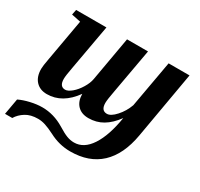

<svg xmlns="http://www.w3.org/2000/svg" viewBox="-152 -638 1074 1033"><g transform="rotate(30 384.5 -121.5)"><path d="M553.7 -82Q518.6 -34.2 479 -11Q439.5 12.2 390.6 12.2Q347.2 12.2 322.5 -13.4Q297.9 -39.1 297.4 -84.5Q228.5 12.2 132.3 12.2Q89.4 12.2 64 -14.9Q38.6 -42 38.6 -90.8Q38.6 -108.9 47.4 -155.8L93.3 -415L36.6 -426.8L43 -459H231.4L181.6 -181.2Q170.9 -125 170.9 -105Q170.9 -57.6 206.1 -57.6Q223.1 -57.6 246.3 -77.1Q269.5 -96.7 287.8 -127Q306.2 -157.2 311 -184.1L359.4 -459H489.7L439.9 -181.2Q429.2 -125 429.2 -105Q429.2 -57.6 465.3 -57.6Q489.3 -57.6 519.5 -91.1Q549.8 -124.5 565.9 -168.9L617.7 -459H747.6L675.3 -44.4Q652.8 84.5 582.3 150.4Q511.7 216.3 395.5 216.3Q326.7 216.3 263.7 183.1Q229 165.5 205.3 158Q181.6 150.4 159.2 150.4Q113.8 150.4 83.3 169.4Q52.7 188.5 36.1 216.3H-8.8L8.8 117.2Q36.6 103.5 75.4 94.5Q114.3 85.4 148.4 85.4Q219.7 85.4 285.2 125Q321.3 147.5 343.8 156Q366.2 164.6 389.2 164.6Q449.7 164.6 492.2 99.9Q534.7 35.2 553.7 -82Z"/></g></svg>

Font: Tinos
Style: Bold Italic
Weight: 700
Italic angle: -16.333°
Designer: Steve Matteson
Foundry: Monotype Imaging Inc.
Version: Version 1.23